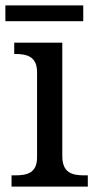

<svg xmlns="http://www.w3.org/2000/svg" viewBox="-20 -695 360 715"><path d="M0 -616H290V-675H0ZM23 0H307V-42H294C249 -42 212 -51 212 -114V-536H33V-494H36C80 -494 118 -485 118 -426V-109C118 -50 80 -42 36 -42H23Z"/></svg>

Font: Noto Fangsong KSS Vertical
Style: Regular
Weight: 400
Designer: LIU Zhao, ZHANG Congyu, Kushim JIANG
Foundry: Guyu Beijing Co. Ltd.
Version: Version 1.000;November 16, 2022;FontCreator 11.5.0.2427 64-b